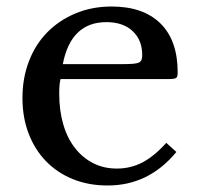

<svg xmlns="http://www.w3.org/2000/svg" viewBox="-20 -560 613 590"><path d="M522 -93Q437 10 311 10Q252 10 204 -9.5Q156 -29 121.5 -64.5Q87 -100 68 -149.5Q49 -199 49 -259Q49 -320 69 -372Q89 -424 125.5 -461Q162 -498 212.5 -519Q263 -540 323 -540Q420 -540 473 -488Q526 -436 526 -337Q526 -323 520.5 -320Q515 -317 495 -317H166Q162 -302 162 -272Q162 -220 174.5 -177.5Q187 -135 210.5 -105Q234 -75 266.5 -58.5Q299 -42 339 -42Q381 -42 417 -60.5Q453 -79 491 -121ZM357 -363Q377 -363 389 -364Q401 -365 407 -368Q413 -371 415 -376.5Q417 -382 417 -391Q417 -437 387.5 -464.5Q358 -492 307 -492Q198 -492 173 -363Z"/></svg>

Font: SVN-Libre Baskerville
Style: Regular
Weight: 400
Designer: Pablo Impallari, Rodrigo Fuenzalida
Foundry: Pablo Impallari, Rodrigo Fuenzalida
Version: Version 1.000; ttfautohint (v1.8.4)